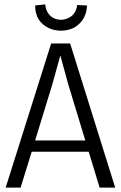

<svg xmlns="http://www.w3.org/2000/svg" viewBox="-20 -858 553 878"><path d="M74.2 0 125 -164.1H385.7L435.5 0H506.8L300.8 -659.2H213.9L5.9 0ZM218.8 -470.7Q242.2 -556.6 255.9 -604.5Q275.4 -531.2 292 -472.7L370.1 -215.8H140.6ZM140.6 -833Q140.6 -759.8 203.1 -729.5Q228.5 -717.8 257.8 -717.8Q323.2 -717.8 357.4 -766.6Q377 -794.9 377.9 -833L333 -835Q326.2 -785.2 282.2 -771.5Q270.5 -767.6 259.8 -767.6Q215.8 -767.6 195.3 -805.7Q188.5 -820.3 186.5 -837.9Z"/></svg>

Font: Yaldevi Colombo
Style: Regular
Weight: 400
Designer: Sol Matas, Denzil Rajitha, Kosala Senevirathne and Pathum Egodawatta
Foundry: Mooniak
Version: Version 1.020 ; ttfautohint (v1.6)